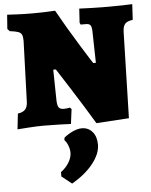

<svg xmlns="http://www.w3.org/2000/svg" viewBox="-64 -704 866 1101"><g transform="rotate(-5 369.5 -153.5)"><path d="M270 -315H255L258 -137Q259 -108 267 -97Q275 -86 297 -86Q307 -86 317 -87.5Q327 -89 331 -90L340 -81L329 4Q311 3 264 1.5Q217 0 175 0Q132 0 83.5 3.5Q35 7 21 8L31 -82Q60 -86 73.5 -100.5Q87 -115 88 -145L100 -494Q100 -518 94.5 -530Q89 -542 73.5 -547.5Q58 -553 25 -557L13 -571L19 -652Q32 -651 76.5 -649Q121 -647 167 -647Q201 -647 242 -648.5Q283 -650 295 -651Q351 -550 419 -440.5Q487 -331 487 -333H502L498 -516Q497 -541 490 -550Q483 -559 465 -559H434L429 -570L434 -651Q452 -650 501 -648.5Q550 -647 600 -647Q645 -647 685 -648Q725 -649 739 -650L734 -560Q702 -556 689.5 -542Q677 -528 676 -497L663 0L475 12Q405 -104 345.5 -197Q286 -290 270 -315ZM248 299V274Q277 253 294.5 224Q312 195 312 168Q312 148 304 127Q296 106 283 92L286 78Q313 57 340 45.5Q367 34 388 34Q426 34 449.5 61.5Q473 89 473 135Q473 188 428 244.5Q383 301 306 345Z"/></g></svg>

Font: Alegreya SC Black
Style: Regular
Weight: 900
Designer: Juan Pablo del Peral
Foundry: Huerta Tipografica
Version: Version 2.007; ttfautohint (v1.6)